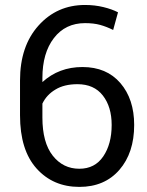

<svg xmlns="http://www.w3.org/2000/svg" viewBox="-20 -741 590 772"><path d="M299 -62.5Q361.5 -62.5 395.2 -112.2Q429 -162 429 -238.5Q429 -311.5 393.5 -357Q358 -402.5 291.5 -402.5Q238 -402.5 203 -381Q167.5 -360 150.5 -324.5V-268.5Q150.5 -168 192 -115.2Q233.5 -62.5 299 -62.5ZM299 10.5Q193.5 10.5 127 -63.5Q60.5 -137.5 60.5 -277.5V-417.5Q60.5 -555.5 134.8 -638.2Q209 -721 322 -721Q361 -721 395.8 -712.5Q430.5 -704 454.5 -691.5L435 -620.5Q409 -633.5 383 -640.8Q357 -648 322 -648Q243 -648 196.8 -588Q150.5 -528 150.5 -427.5V-411Q217 -471.5 311.5 -471.5Q408.5 -471.5 464 -407Q519.5 -342.5 519.5 -238.5Q519.5 -126.5 460 -58Q400.5 10.5 299 10.5Z"/></svg>

Font: Roberto Sans
Style: Regular
Weight: 400
Designer: Google (font) & Cristiano Sobral (main changes)
Version: Version 1.500; ttfautohint (v1.8.4.7-5d5b-dirty)